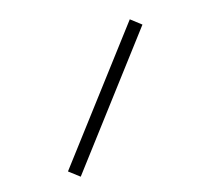

<svg xmlns="http://www.w3.org/2000/svg" viewBox="-102 -861 1165 997"><g transform="rotate(-15 480.5 -362.0)"><path d="M728.5 -680 214.5 0 157.5 -43.5 672 -723.5Z"/></g></svg>

Font: CCSD_manrope Medium
Style: Regular
Weight: 500
Designer: Mikhail Sharanda
Foundry: Mikhail Sharanda
Version: Version 4.503